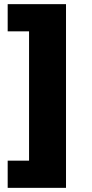

<svg xmlns="http://www.w3.org/2000/svg" viewBox="-20 -725 441 925"><path d="M17 180V49H120V-574H17V-705H298V180Z"/></svg>

Font: Nunito Sans 12pt ExtraLight 12pt Black
Style: Regular
Weight: 900
Version: Version 3.101;gftools[0.9.27]